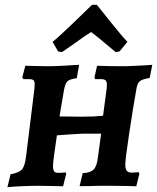

<svg xmlns="http://www.w3.org/2000/svg" viewBox="-20 -777 657 803"><path d="M504 -89Q504 -70 510.5 -62.5Q517 -55 531 -55Q541 -55 549 -56Q557 -57 559 -57L563 -51L550 2Q541 2 513.5 1Q486 0 451 0H417Q381 0 361 1Q346 1 329.5 1.5Q313 2 313 1L326 -53Q358 -54 372 -68.5Q386 -83 390 -123L403 -218H325Q300 -217 266 -214.5Q232 -212 218 -211L206 -127Q205 -119 203 -102Q201 -85 202 -76Q203 -63 208 -58.5Q213 -54 226 -54Q237 -54 244.5 -55Q252 -56 254 -56Q255 -55 256 -53.5Q257 -52 257 -51L244 2Q232 2 200.5 1Q169 0 140 0Q108 0 66.5 2Q25 4 11 6L24 -48Q61 -55 72.5 -69Q84 -83 89 -123L124 -406Q125 -413 125 -424Q125 -437 120 -441.5Q115 -446 100 -446H78L73 -453L86 -502Q96 -502 124.5 -501Q153 -500 182 -500Q208 -500 252.5 -502.5Q297 -505 311 -506L301 -450Q271 -446 261.5 -436.5Q252 -427 247 -397L229 -290L323 -289Q374 -289 411 -293L426 -406Q427 -412 427 -423Q427 -436 421.5 -441Q416 -446 402 -446H378L375 -453L386 -502Q402 -501 439.5 -500.5Q477 -500 506 -500Q541 -501 573.5 -503Q606 -505 617 -506L606 -451Q576 -446 565.5 -438Q555 -430 551 -408Q537 -330 520.5 -220.5Q504 -111 504 -89ZM365 -757H385Q401 -737 447.5 -679Q494 -621 513 -602L480 -562L464 -559L435 -583Q385 -626 361 -643Q345 -634 284 -590L239 -559L223 -562L200 -602Q224 -621 284.5 -679Q345 -737 365 -757Z"/></svg>

Font: Alegreya SC
Style: Bold Italic
Weight: 700
Italic angle: -7°
Designer: Juan Pablo del Peral
Foundry: Huerta Tipografica
Version: Version 2.007; ttfautohint (v1.6)